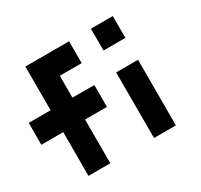

<svg xmlns="http://www.w3.org/2000/svg" viewBox="-197 -1060 1594 1521"><g transform="rotate(-30 600.0 -300.0)"><path d="M799.8 -399.9H1000V200.2H799.8ZM200.2 -199.7H0V-399.9H200.2V-799.8H600.1V-600.1H399.9V-399.9H600.1V-199.7H399.9V200.2H200.2ZM1000 -600.1H799.8V-799.8H1000Z"/></g></svg>

Font: QuinqueFive
Style: Regular
Weight: 400
Monospace: yes
Designer: GGBotNet
Foundry: GGBotNet
Version: 1.1